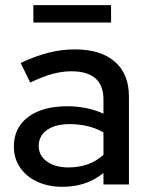

<svg xmlns="http://www.w3.org/2000/svg" viewBox="-20 -709 572 738"><path d="M220.4 9Q165.1 9 123 -10.6Q80.9 -30.2 57.1 -65.1Q33.3 -99.9 33.3 -145.8Q33.3 -218.3 88.4 -259.4Q143.4 -300.6 238.7 -300.6Q314.1 -300.6 377.7 -272.2V-326.4Q377.7 -435 254.1 -435Q218.9 -435 181.1 -424.7Q143.3 -414.3 96.2 -391.6L59.4 -466.9Q116.6 -493.8 166.9 -506.5Q217.2 -519.2 267.6 -519.2Q367 -519.2 421.3 -472Q475.6 -424.8 475.6 -337.6V0H377.7V-44Q344.3 -17.1 305.3 -4Q266.2 9 220.4 9ZM128.8 -148.1Q128.8 -111.1 160.3 -88.3Q191.8 -65.5 242.8 -65.5Q324.7 -65.5 377.7 -113.8V-200.1Q322.5 -231.9 247.1 -231.9Q192.4 -231.9 160.6 -209.2Q128.8 -186.5 128.8 -148.1ZM108.2 -622.5V-689.3H406.9V-622.5Z"/></svg>

Font: Red Hat Display VF
Style: Regular
Weight: 300
Designer: Pentagram, MCKL
Foundry: Pentagram, MCKL
Version: Version 1.023